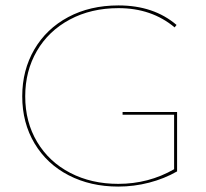

<svg xmlns="http://www.w3.org/2000/svg" viewBox="-20 -683 759 708"><path d="M633 -270V-51Q586 -24 530 -9.5Q474 5 416 5Q314 5 233.5 -36.5Q153 -78 107.5 -154Q62 -230 62 -328Q62 -424 106.5 -500.5Q151 -577 231.5 -620Q312 -663 417 -663Q547 -663 631 -591L624 -582Q539 -653 417 -653Q316 -653 237.5 -611Q159 -569 116 -495Q73 -421 73 -328Q73 -233 117 -159.5Q161 -86 239 -45.5Q317 -5 416 -5Q528 -5 622 -59V-260H432V-270Z"/></svg>

Font: Ysabeau Infant Hairline
Style: Regular
Weight: 100
Designer: Christian Thalmann (Catharsis Fonts)
Version: Version 0.003